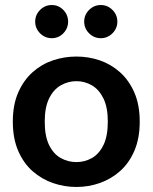

<svg xmlns="http://www.w3.org/2000/svg" viewBox="-20 -732 607 764"><path d="M284 12Q236 12 191 -3.5Q146 -19 110 -50.5Q74 -82 52.5 -131.5Q31 -181 31 -248Q31 -315 52.5 -364Q74 -413 110 -445Q146 -477 191 -492Q236 -507 284 -507Q332 -507 376.5 -492Q421 -477 457 -445Q493 -413 514.5 -364Q536 -315 536 -248Q536 -181 514.5 -131.5Q493 -82 457 -50.5Q421 -19 376.5 -3.5Q332 12 284 12ZM284 -87Q317 -87 345.5 -103Q374 -119 391.5 -154.5Q409 -190 409 -248Q409 -305 391.5 -340.5Q374 -376 345.5 -392.5Q317 -409 284 -409Q251 -409 222 -392.5Q193 -376 175.5 -340.5Q158 -305 158 -248Q158 -190 175.5 -154.5Q193 -119 222 -103Q251 -87 284 -87ZM381 -580Q354 -580 334.5 -599.5Q315 -619 315 -646Q315 -673 334.5 -692.5Q354 -712 381 -712Q408 -712 427.5 -692.5Q447 -673 447 -646Q447 -619 427.5 -599.5Q408 -580 381 -580ZM186 -580Q159 -580 139.5 -599.5Q120 -619 120 -646Q120 -673 139.5 -692.5Q159 -712 186 -712Q213 -712 232 -692.5Q251 -673 251 -646Q251 -619 232 -599.5Q213 -580 186 -580Z"/></svg>

Font: Atkinson Hyperlegible Next SemiBold
Style: Regular
Weight: 600
Designer: Elliott Scott, Megan Eiswerth, Linus Boman, Theodore Petrosky, Letters from Sweden
Foundry: Applied Design Works, Letters from Sweden
Version: Version 2.001